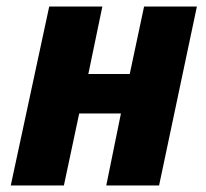

<svg xmlns="http://www.w3.org/2000/svg" viewBox="-20 -569 631 589"><path d="M13 0 131 -549H294L251 -342H378L422 -549H584L468 0H306L351 -221H223L176 0Z"/></svg>

Font: Noto Sans Display Extra
Style: Italic
Weight: 800
Italic angle: -12°
Designer: Monotype Design Team
Foundry: Monotype Imaging Inc.
Version: Version 1.900